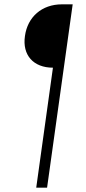

<svg xmlns="http://www.w3.org/2000/svg" viewBox="-20 -765 398 885"><path d="M224 -453 147 100H197L315 -745H265C173 -745 107 -687 95 -599C82 -511 134 -453 224 -453Z"/></svg>

Font: Mluvka ExtraLight
Style: Italic
Weight: 200
Italic angle: -8°
Designer: Modified by Jiří Krblich, Original typeface by Gumpita Rahayu
Foundry: Gumpita Rahayu & Jiří Krblich
Version: Version 2.000;Glyphs 3.1.1 (3134)